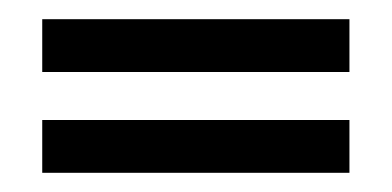

<svg xmlns="http://www.w3.org/2000/svg" viewBox="-20 -433 408 200"><path d="M344 -358V-413H24V-358ZM344 -253V-308H24V-253Z"/></svg>

Font: Advent Pro
Style: Regular
Weight: 400
Designer: Andreas Kalpakidis
Foundry: Andreas Kalpakidis
Version: Version 2.002 2008